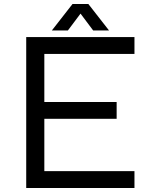

<svg xmlns="http://www.w3.org/2000/svg" viewBox="-20 -938 736 958"><path d="M110.8 0V-752.9H650.9V-668.9H201.2V-429.2H562V-345.2H201.2V-84H650.9V0ZM238.8 -786.1 341.8 -918H420.9L523.9 -786.1H444.8L381.8 -870.1L318.8 -786.1Z"/></svg>

Font: Standard
Style: Regular
Weight: 400
Designer: Bryce Wilner
Version: Version 2.000;PS 2.0;hotconv 16.6.51;makeotf.lib2.5.65220 DE